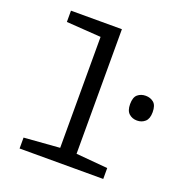

<svg xmlns="http://www.w3.org/2000/svg" viewBox="-136 -876 933 992"><g transform="rotate(20 331.0 -380.0)"><path d="M600 -343Q574 -343 556 -359Q538 -375 538 -411Q538 -449 556 -464Q574 -479 600 -479Q626 -479 644 -464Q662 -449 662 -411Q662 -375 644 -359Q626 -343 600 -343ZM80 0V-60L276 -75V-685L86 -698V-760H366V-75L540 -60V0Z"/></g></svg>

Font: Noto Sans Mono
Style: Regular
Weight: 400
Designer: Monotype Design Team
Foundry: Monotype Imaging Inc.
Version: Version 2.014